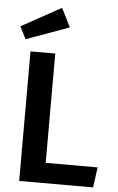

<svg xmlns="http://www.w3.org/2000/svg" viewBox="-61 -978 629 1020"><g transform="rotate(5 253.0 -468.0)"><path d="M228 -936 278 -836 49 -753 16 -819ZM213 -691V-108H490L475 0H81V-691Z"/></g></svg>

Font: FiraGO Medium
Style: Regular
Weight: 500
Designer: bBox Type
Foundry: bBox Type GmbH
Version: Version 1.001;PS 001.001;hotconv 1.0.88;makeotf.lib2.5.64775